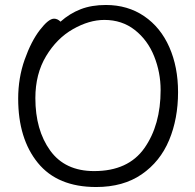

<svg xmlns="http://www.w3.org/2000/svg" viewBox="-20 -733 785 771"><path d="M405 -713Q493 -713 559 -668Q625 -623 660 -543.5Q695 -464 695 -363Q695 -256 659 -170Q623 -84 549 -33Q475 18 366 18Q211 18 132 -79Q53 -176 53 -337Q53 -420 79 -493.5Q105 -567 140 -612.5Q175 -658 197 -658Q211 -658 223 -646Q260 -679 304 -696Q348 -713 405 -713ZM358 -46Q495 -46 560 -138.5Q625 -231 625 -371Q625 -442 599 -507Q573 -572 521.5 -612.5Q470 -653 399 -653Q338 -653 273 -616Q208 -579 165 -507.5Q122 -436 122 -339Q122 -211 181.5 -128.5Q241 -46 358 -46Z"/></svg>

Font: Iansui 0.93
Style: Regular
Weight: 400
Designer: But Ko / Fontworks Inc.
Foundry: zi-hi.com / Fontworks Inc.
Version: Version 0.931